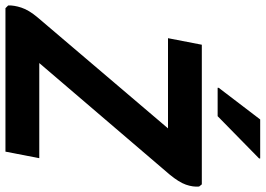

<svg xmlns="http://www.w3.org/2000/svg" viewBox="-164 -819 974 704"><g transform="rotate(90 323.0 -467.0)"><path d="M135 -720H647L655 -710Q657 -687 648 -661.5Q639 -636 611 -602L162 -77L150 -124H551L527 0H1L-9 -10Q-10 -31 -1 -58.5Q8 -86 35 -118L480 -641L495 -596H111ZM293 -778V-782L409 -934H552V-930L397 -778Z"/></g></svg>

Font: Kufam SemiBold
Style: Italic
Weight: 600
Italic angle: -11°
Designer: Artur Schmal
Foundry: Original Type
Version: Version 1.301; ttfautohint (v1.8.3)